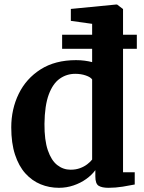

<svg xmlns="http://www.w3.org/2000/svg" viewBox="-20 -840 654 870"><path d="M247 11Q203 11 164 -5Q125 -21 95 -54.2Q65 -87.5 48 -139.5Q31 -191.5 31 -262.5Q31 -345.5 64.8 -414.8Q98.5 -484 164.2 -525.8Q230 -567.5 324.5 -567.5Q345 -567.5 363.8 -565Q382.5 -562.5 397.5 -558.5V-732L301 -745.5V-799.5L506 -819.5H510.5L537.5 -799V-59.5H590.5V-4Q569 0.5 536 5.8Q503 11 471.5 11Q442 11 427 1.8Q412 -7.5 412 -40.5V-69Q396 -47 370.5 -28.8Q345 -10.5 313.2 0.2Q281.5 11 247 11ZM300 -71Q323.5 -71 342.5 -78Q361.5 -85 375.5 -95.8Q389.5 -106.5 397.5 -117V-480Q390.5 -490.5 368.8 -498Q347 -505.5 321 -505.5Q282 -505.5 250.8 -483.5Q219.5 -461.5 201 -411.8Q182.5 -362 181.5 -279Q181 -205 196.8 -159Q212.5 -113 239.5 -92Q266.5 -71 300 -71ZM261.5 -682.5H600V-619H261.5Z"/></svg>

Font: Merriweather 24pt
Style: Bold
Weight: 700
Designer: Eben Sorkin
Foundry: Eben Sorkin
Version: Version 2.100